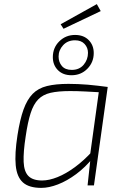

<svg xmlns="http://www.w3.org/2000/svg" viewBox="-20 -902 606 934"><path d="M451 -882 470 -848 289 -762 275 -784ZM313 -494Q336 -494 359.5 -493Q383 -492 407.5 -490Q432 -488 456 -485Q480 -482 504 -479L487 -452Q433 -455 394.5 -457Q356 -459 321 -459Q263 -459 226 -450.5Q189 -442 166 -418.5Q143 -395 129 -351.5Q115 -308 105 -239Q93 -162 95 -114.5Q97 -67 118.5 -45.5Q140 -24 185 -24Q219 -24 260 -40.5Q301 -57 344.5 -89Q388 -121 429 -166L433 -135Q395 -88 350.5 -55Q306 -22 262 -5Q218 12 181 12Q121 12 91.5 -14.5Q62 -41 56.5 -97.5Q51 -154 65 -244Q77 -321 94.5 -369.5Q112 -418 139 -445.5Q166 -473 208.5 -483.5Q251 -494 313 -494ZM464 -479H504L437 0H406L419 -120L415 -125ZM345 -732Q387 -732 411.5 -707Q436 -682 436 -644Q436 -599 405 -567.5Q374 -536 328 -536Q286 -536 261.5 -561Q237 -586 237 -624Q237 -670 268.5 -701Q300 -732 345 -732ZM345 -706Q309 -706 287 -682Q265 -658 265 -627Q265 -600 281 -581Q297 -562 329 -562Q366 -562 387 -587Q408 -612 408 -645Q408 -670 391.5 -688Q375 -706 345 -706Z"/></svg>

Font: Exo 2 ExtraLight
Style: Italic
Weight: 250
Italic angle: -8°
Designer: Natanael Gama
Foundry: Natanael Gama
Version: Version 2.010